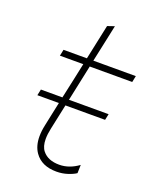

<svg xmlns="http://www.w3.org/2000/svg" viewBox="-128 -741 669 826"><g transform="rotate(20 206.0 -328.0)"><path d="M231 9Q163 9 131.5 -36Q111 -65 111 -109Q111 -133 117 -161Q123 -190 129 -218Q135 -246 140.5 -272H42L48 -300H146.5Q157.5 -350 166.5 -392Q175 -434 182 -465H75L81 -494H188Q197 -536 205 -574Q213 -612 222 -654L254 -665Q243.5 -615.5 235.5 -578Q227.5 -540.5 217.5 -494H412L406 -465H211.5L176.5 -300H358L352 -272H170.5L146 -157Q140 -129.5 140 -107.5Q140 -73 155.5 -54Q180.5 -23 232 -23Q278 -23 320 -54L319 -16Q306.5 -7 282.2 1Q258 9 231 9Z"/></g></svg>

Font: Heraclito Thin
Style: Italic
Weight: 100
Italic angle: -12°
Designer: Kostas Bartsokas (font) & Cristiano Sobral (main changes)
Foundry: Kostas Bartsokas (font) & Cristiano Sobral (main changes)
Version: Version 1.00;July 8, 2020;FontCreator 13.0.0.2655 64-bit